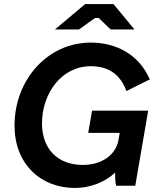

<svg xmlns="http://www.w3.org/2000/svg" viewBox="-20 -920 791 951"><path d="M351 11C428 11 502 -19 550 -65C550 -42 551 -17 555 0H650L714 -372H436L417 -262H573L567 -227C555 -155 486 -103 390 -103C265 -103 188 -184 188 -308C188 -456 283 -592 430 -592C522 -592 578 -547 606 -469L722 -527C666 -654 552 -709 429 -709C216 -709 52 -525 52 -298C52 -109 180 11 351 11ZM252 -774H371L451 -831H469L528 -774H646L542 -900H402Z"/></svg>

Font: Fixel Display SemiBold
Style: Italic
Weight: 600
Italic angle: -10°
Designer: AlfaBravo + MacPaw
Foundry: Kyrylo Tkachov, Marchela Mozhyna, Serhii Makarenko, Maria Weinstein, Zakhar Kryvoshyya
Version: Version 1.210;Glyphs 3.2 (3217)